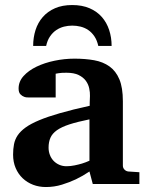

<svg xmlns="http://www.w3.org/2000/svg" viewBox="-20 -734 593 766"><path d="M350.1 0 336.9 -49.8Q311 -32.2 282.7 -18.6Q257.8 -6.8 227.1 2.7Q196.3 12.2 163.1 12.2Q135.7 12.2 112.1 3.2Q88.4 -5.9 70.6 -22.7Q52.7 -39.6 42.5 -63.5Q32.2 -87.4 32.2 -117.2Q32.2 -139.6 35.9 -158.7Q39.6 -177.7 50.5 -194.1Q61.5 -210.4 82 -225.3Q102.5 -240.2 136.5 -254.4Q170.4 -268.6 219.7 -282.7Q269 -296.9 337.9 -312V-324.2Q337.9 -331.5 338.4 -337.4Q338.4 -344.2 338.9 -351.1Q339.4 -365.2 335.9 -381.6Q332.5 -397.9 322.3 -411.9Q312 -425.8 293.5 -434.8Q274.9 -443.8 245.1 -443.8Q234.9 -443.8 226.8 -443.4Q218.8 -442.9 213.4 -441.9Q207 -440.9 202.1 -439.9V-345.2H99.1Q86.4 -344.2 76.7 -347.7Q68.4 -350.6 61.3 -357.9Q54.2 -365.2 54.2 -380.9Q54.2 -408.7 74 -430.7Q93.8 -452.6 125.7 -468Q157.7 -483.4 197.5 -491.7Q237.3 -500 276.9 -500Q319.8 -500 355.5 -493.7Q391.1 -487.3 416.7 -469Q442.4 -450.7 456.3 -417.5Q470.2 -384.3 470.2 -330.1V-73.2Q470.2 -64 476.6 -57.4Q482.9 -50.8 492.2 -49.8L536.1 -46.9V0ZM336.9 -257.8Q288.6 -248 257.1 -237.8Q225.6 -227.5 207 -214.4Q188.5 -201.2 181.2 -184.3Q173.8 -167.5 173.8 -145Q173.8 -129.4 179 -116Q184.1 -102.5 193.6 -92.5Q203.1 -82.5 216.3 -76.7Q229.5 -70.8 245.1 -70.8Q261.2 -70.8 277.6 -74.2Q293.9 -77.6 307.1 -81.5Q322.8 -86.4 336.9 -92.8ZM372.1 -550.8Q367.2 -573.2 356.7 -588.9Q346.2 -604.5 332.3 -614Q318.4 -623.5 301.8 -627.7Q285.2 -631.8 268.1 -631.8Q251.5 -631.8 235.1 -627.7Q218.8 -623.5 204.6 -614Q190.4 -604.5 179.7 -588.9Q168.9 -573.2 164.1 -550.8H112.3Q112.3 -584.5 121.8 -614.3Q131.3 -644 150.9 -666.3Q170.4 -688.5 199.5 -701.2Q228.5 -713.9 268.1 -713.9Q307.6 -713.9 337.2 -701.2Q366.7 -688.5 386.2 -666.3Q405.8 -644 415.5 -614.3Q425.3 -584.5 425.3 -550.8Z"/></svg>

Font: Charis SIL Eur
Style: Bold
Weight: 700
Foundry: SIL International
Version: Version 5.000